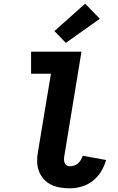

<svg xmlns="http://www.w3.org/2000/svg" viewBox="-20 -1016 640 1044"><path d="M359 8Q332 8 306 3.5Q280 -1 257.5 -12Q235 -23 218 -42Q201 -61 192 -84.5Q183 -108 182 -135Q181 -162 186 -188L257 -615H149V-735H423L330 -169Q328 -159 328 -149.5Q328 -140 331 -131Q334 -122 341.5 -117Q349 -112 359 -112Q371 -112 382.5 -115.5Q394 -119 404 -127.5Q414 -136 420 -147Q426 -158 430 -169L557 -146Q548 -114 530 -84Q512 -54 484.5 -32.5Q457 -11 424 -1.5Q391 8 359 8ZM338 -783 276 -847 443 -996 523 -914Z"/></svg>

Font: Iosevka Curly Heavy Extended
Style: Italic
Weight: 900
Width: 7
Italic angle: -9°
Monospace: yes
Designer: Belleve Invis
Foundry: Belleve Invis
Version: Version 11.1.0; ttfautohint (v1.8.3)